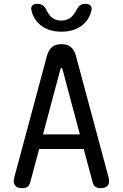

<svg xmlns="http://www.w3.org/2000/svg" viewBox="-20 -970 640 1000"><path d="M204 -270H396L305 -611Q303 -617 300 -617Q297 -617 295 -611ZM416 -194H184L137 -19Q133 -5 123.5 2.5Q114 10 95 10Q69 10 58 -4.5Q47 -19 55 -48L225 -681Q233 -710 251 -725Q269 -740 300 -740Q331 -740 349 -725Q367 -710 375 -681L545 -48Q553 -19 542 -4.5Q531 10 505 10Q486 10 476.5 2.5Q467 -5 463 -19ZM144 -915Q140 -932 148 -941Q156 -950 175 -950Q186 -950 194 -947Q202 -944 207 -939Q217 -930 222 -918Q227 -906 235 -895Q258 -863 299 -863Q340 -863 364 -895Q372 -905 377.5 -916.5Q383 -928 391 -937Q397 -943 404.5 -946.5Q412 -950 424 -950Q443 -950 451.5 -941Q460 -932 456 -915Q447 -874 416 -845Q372 -805 300 -805Q228 -805 184 -845Q153 -874 144 -915Z"/></svg>

Font: Maple Mono
Style: Regular
Weight: 400
Monospace: yes
Designer: subframe7536
Version: Version 7.300